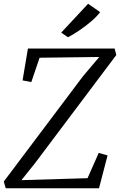

<svg xmlns="http://www.w3.org/2000/svg" viewBox="-25 -1001 638 1021"><path d="M5.5 0 -5 -35.5 417 -596.5 503 -698 185.5 -694 141.5 -564.5 95 -573.5 123.5 -743H584.5L593.5 -708.5L161 -133L89 -43L440.5 -53.5L500 -188L547 -174.5L501.5 0ZM336.5 -803 300.5 -827.5 443.5 -981 507.5 -936.5Q490.5 -913.5 459.5 -887Q428.5 -860.5 395 -838Q361.5 -815.5 336.5 -803Z"/></svg>

Font: Merriweather 24pt Light
Style: Italic
Weight: 300
Italic angle: -7.8°
Version: Version 2.101